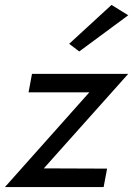

<svg xmlns="http://www.w3.org/2000/svg" viewBox="-35 -760 541 780"><path d="M486 -698 418 -740 246 -582 287 -551ZM328 -385 -15 0H386L400 -75L143 -76L486 -460H95L81 -385Z"/></svg>

Font: Jost
Style: Italic
Weight: 400
Italic angle: -5°
Version: Version 3.710